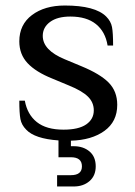

<svg xmlns="http://www.w3.org/2000/svg" viewBox="-20 -500 488 696"><path d="M187 135H237Q277 135 277 103Q277 70 237 70H192V9Q106 3 75 -30Q58 -47 54 -68.5Q50 -90 50 -135H70Q79 -85 113.5 -57.5Q148 -30 210 -30Q265 -30 292.5 -49Q320 -68 320 -100Q320 -129 298.5 -150Q277 -171 230 -190L170 -215Q110 -239 80 -271Q50 -303 50 -350Q50 -411 96 -445.5Q142 -480 215 -480Q325 -480 365 -440Q382 -423 386 -402Q390 -381 390 -335H370Q362 -385 328 -412.5Q294 -440 235 -440Q188 -440 161.5 -420.5Q135 -401 135 -370Q135 -318 215 -285L275 -260Q343 -232 374 -200.5Q405 -169 405 -120Q405 -59 358.5 -25.5Q312 8 237 10V30H247Q282 30 304.5 49Q327 68 327 103Q327 137 304.5 156.5Q282 176 247 176H187Z"/></svg>

Font: Philosopher
Style: Regular
Weight: 400
Designer: Jovanny Lemonad
Foundry: Jovanny Lemonad
Version: Version 2.000